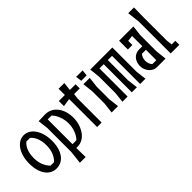

<svg xmlns="http://www.w3.org/2000/svg" viewBox="18 -1749 2829 2829"><g transform="rotate(-45 1433.0 -334.5)"><path d="M32 -324C32 -119 128 12 270 11C413 10 509 -119 509 -324C509 -536 406 -680 270 -680C135 -680 32 -536 32 -324ZM137 -336C137 -456 175 -539 233 -586H308C366 -539 404 -456 404 -336C404 -225 366 -140 307 -83H234C175 -140 137 -225 137 -336Z M709 -674 573 -670 592 -506V-10L569 193H689L686 2H709C875 3 973 -174 973 -347C973 -511 883 -674 710 -674ZM686 -78V-594H766C824 -537 863 -435 863 -334C863 -234 825 -135 767 -78Z M1238 -800H1118L1119 -670H993V-563L1120 -583L1121 -520V0H1215V-504L1225 -583H1342V-670H1223Z M1425 -741 1437 -647H1550L1560 -741ZM1424 -589 1443 -423V-166L1424 0H1556L1537 -164V-425L1556 -589Z M2108 -164V-670H1648L1666 -504V-166L1648 0H1756V-586H1844V0H1950L1930 -164V-586H2018V0H2128Z M2547 -670H2249V-487H2343V-574L2421 -583H2434V-371H2367C2275 -371 2202 -302 2202 -185C2202 -92 2275 0 2367 0H2547L2528 -166V-507ZM2352 -80C2328 -105 2312 -144 2312 -188C2312 -232 2328 -271 2352 -296H2434V-80Z M2748 -166V-660L2751 -862H2631L2654 -660V0H2834V-84H2758Z"/></g></svg>

Font: BackOut Medium
Style: Regular
Weight: 500
Designer: Frank Adebiaye
Foundry: Velvetyne Type Foundry
Version: Version 2.000;hotconv 1.0.109;makeotfexe 2.5.65596